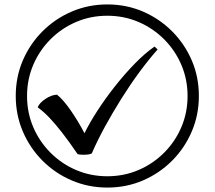

<svg xmlns="http://www.w3.org/2000/svg" viewBox="-20 -782 968 866"><path d="M355 -84Q338 -84 330 -87Q289 -147 258 -186.5Q227 -226 201.5 -252.5Q176 -279 150 -298Q158 -318 185 -336Q212 -354 237 -355Q265 -333 299 -284Q333 -235 361 -181Q384 -228 420 -283.5Q456 -339 499.5 -394Q543 -449 589 -496Q635 -543 677 -572L691 -559Q651 -514 609 -457Q567 -400 527.5 -337Q488 -274 453.5 -211Q419 -148 394 -90Q384 -84 355 -84ZM464 64Q379 64 304 32Q229 0 172 -57Q115 -114 83 -189Q51 -264 51 -349Q51 -435 83 -509.5Q115 -584 172 -641Q229 -698 304 -730Q379 -762 464 -762Q550 -762 624.5 -730Q699 -698 756 -641Q813 -584 845 -509.5Q877 -435 877 -349Q877 -264 845 -189Q813 -114 756 -57Q699 0 624.5 32Q550 64 464 64ZM464 13Q539 13 604.5 -15Q670 -43 720 -93Q770 -143 798 -208.5Q826 -274 826 -349Q826 -424 798 -489.5Q770 -555 720 -605Q670 -655 604.5 -683Q539 -711 464 -711Q389 -711 323.5 -683Q258 -655 208 -605Q158 -555 130 -489.5Q102 -424 102 -349Q102 -274 130 -208.5Q158 -143 208 -93Q258 -43 323.5 -15Q389 13 464 13Z"/></svg>

Font: lhindi25
Style: Book
Weight: 400
Designer: Jelle Bosma - Monotype Design Team
Foundry: Monotype Imaging Inc.
Version: Version 2.003